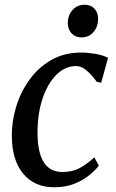

<svg xmlns="http://www.w3.org/2000/svg" viewBox="-20 -781 492 811"><path d="M388 -436Q369.5 -463 346.8 -482.5Q324 -502 301.5 -502Q255.5 -502 218.5 -465.5Q181.5 -429 159.8 -364.5Q138 -300 138.5 -216.5Q140 -54.5 243 -54.5Q287 -54.5 318.2 -72Q349.5 -89.5 378.5 -116.5L397.5 -81Q384 -63.5 358.2 -42Q332.5 -20.5 295 -5.2Q257.5 10 209 10Q125 10 77.5 -47.8Q30 -105.5 30 -208.5Q29.5 -268 48 -329.5Q66.5 -391 103.8 -443.2Q141 -495.5 196 -527.2Q251 -559 323 -559Q350.5 -559 382.5 -553.5Q414.5 -548 436.5 -537L407.5 -431.5ZM324 -623Q298.5 -623 282.2 -640.2Q266 -657.5 266.5 -685Q267 -718 287 -739.5Q307 -761 337.5 -761Q363.5 -761 379 -744.2Q394.5 -727.5 394.5 -702Q394 -667 374.5 -645Q355 -623 324 -623Z"/></svg>

Font: Merriweather Text Regular
Style: Italic
Weight: 400
Italic angle: -7.8°
Designer: Eben Sorkin
Foundry: Eben Sorkin
Version: Version 2.100; ttfautohint (v1.7.19-72a1) -l 8 -r 50 -G 200 